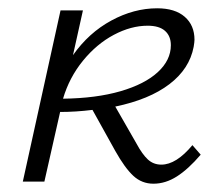

<svg xmlns="http://www.w3.org/2000/svg" viewBox="-20 -438 529 463"><path d="M464 -65Q434 -30 406.5 -12.5Q379 5 350 5Q322 5 301.5 -14Q281 -33 258 -74L203 -173Q163 -168 125 -168L87 0H35L126 -413H180L156 -305Q194 -359 248.5 -388.5Q303 -418 359 -418Q402 -418 425.5 -397.5Q449 -377 449 -342Q449 -337 447 -325Q437 -272 388.5 -235Q340 -198 258 -181L309 -92Q323 -66 336.5 -53.5Q350 -41 369 -41Q405 -41 444 -88ZM132 -200Q212 -201 270.5 -218Q329 -235 360.5 -264Q392 -293 392 -329Q392 -351 378 -363.5Q364 -376 336 -376Q296 -376 254.5 -354Q213 -332 180 -291.5Q147 -251 132 -200Z"/></svg>

Font: Ysabeau Infant Semilight
Style: Italic
Weight: 300
Italic angle: -12°
Designer: Christian Thalmann (Catharsis Fonts)
Version: Version 0.003